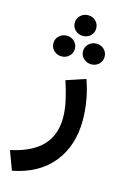

<svg xmlns="http://www.w3.org/2000/svg" viewBox="-147 -669 631 990"><g transform="rotate(15 169.0 -174.0)"><path d="M138.2 -557.1Q138.2 -580.1 155 -596.2Q171.9 -612.3 195.8 -612.3Q220.2 -612.3 236.6 -596.2Q252.9 -580.1 252.9 -557.1Q252.9 -533.7 236.6 -517.8Q220.2 -502 195.8 -502Q171.9 -502 155 -517.8Q138.2 -533.7 138.2 -557.1ZM217.3 -426.8Q217.3 -449.7 234.4 -465.8Q251.5 -481.9 275.4 -481.9Q299.3 -481.9 315.9 -466.1Q332.5 -450.2 332.5 -426.8Q332.5 -403.3 315.9 -387.5Q299.3 -371.6 275.4 -371.6Q251.5 -371.6 234.4 -387.7Q217.3 -403.8 217.3 -426.8ZM59.1 -426.8Q59.1 -449.7 75.9 -465.8Q92.8 -481.9 116.7 -481.9Q140.6 -481.9 157.2 -466.1Q173.8 -450.2 173.8 -426.8Q173.8 -403.3 157.2 -387.5Q140.6 -371.6 116.7 -371.6Q92.8 -371.6 75.9 -387.7Q59.1 -403.8 59.1 -426.8ZM22.9 264.2 -14.6 163.6Q98.6 139.2 152.8 82Q207 24.9 207 -67.9Q207 -110.8 195.8 -160.6Q184.6 -210.4 168.5 -258.3L271.5 -292.5Q290 -241.2 299.3 -186.8Q308.6 -132.3 308.6 -81.5Q308.6 54.2 235.6 145.5Q162.6 236.8 22.9 264.2Z"/></g></svg>

Font: Vazirmatn RD UI Medium
Style: Regular
Weight: 500
Designer: Saber Rastikerdar
Foundry: Saber Rastikerdar
Version: Version 33.003